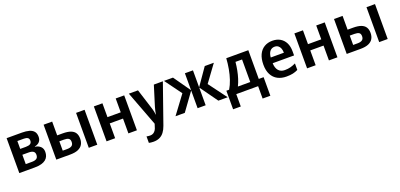

<svg xmlns="http://www.w3.org/2000/svg" viewBox="16 -1556 5830 2800"><g transform="rotate(-20 2930.5 -156.0)"><path d="M518 -402Q518 -356 492 -326Q466 -296 417 -287V-283Q469 -276 501.5 -245.5Q534 -215 534 -161Q534 -126 522 -96.5Q510 -67 484 -45.5Q458 -24 415 -12Q372 0 310 0H72V-542H310Q374 -542 420.5 -529Q467 -516 492.5 -485.5Q518 -455 518 -402ZM398 -166Q398 -203 374 -219.5Q350 -236 301 -236H205V-91H302Q348 -91 373 -108Q398 -125 398 -166ZM385 -391Q385 -421 365.5 -435Q346 -449 306 -449H205V-327H293Q339 -327 362 -342Q385 -357 385 -391Z M646 0V-542H779V-328H865Q940 -328 987 -310.5Q1034 -293 1056 -258Q1078 -223 1078 -170Q1078 -118 1056 -80Q1034 -42 986.5 -21Q939 0 859 0ZM851 -91Q895 -91 920 -108.5Q945 -126 945 -167Q945 -206 922 -221Q899 -236 850 -236H779V-91ZM1150 0V-542H1282V0Z M1559 -542V-327H1765V-542H1897V0H1765V-230H1559V0H1426V-542Z M1969 -542H2111L2208 -236Q2215 -217 2219.5 -198Q2224 -179 2227.5 -160Q2231 -141 2233 -122H2236Q2240 -147 2246.5 -177Q2253 -207 2262 -236L2357 -542H2497L2282 71Q2263 125 2234.5 163Q2206 201 2165.5 220.5Q2125 240 2069 240Q2046 240 2028.5 237.5Q2011 235 1998 232V132Q2008 134 2023 136Q2038 138 2054 138Q2083 138 2103.5 125.5Q2124 113 2138 91.5Q2152 70 2159 42L2173 -2Z M3288 -542 3097 -281 3306 0H3161L2964 -275V0H2839V-275L2640 0H2496L2705 -281L2514 -542H2654L2839 -279V-542H2964V-279L3147 -542Z M3823 -542V-96H3898V192H3778V0H3439V192H3320V-96H3363Q3398 -154 3422.5 -226.5Q3447 -299 3461.5 -380Q3476 -461 3481 -542ZM3589 -446Q3583 -383 3571 -320.5Q3559 -258 3541 -201Q3523 -144 3499 -96H3691V-446Z M4197 -552Q4267 -552 4317.5 -522.5Q4368 -493 4396 -438.5Q4424 -384 4424 -306V-242H4092Q4094 -168 4128.5 -127.5Q4163 -87 4226 -87Q4275 -87 4314.5 -97.5Q4354 -108 4396 -128V-27Q4358 -8 4317 1Q4276 10 4216 10Q4140 10 4081.5 -20.5Q4023 -51 3990 -113Q3957 -175 3957 -267Q3957 -360 3987 -423.5Q4017 -487 4071.5 -519.5Q4126 -552 4197 -552ZM4199 -459Q4155 -459 4127 -426.5Q4099 -394 4094 -330H4298Q4298 -368 4287 -397Q4276 -426 4254 -442.5Q4232 -459 4199 -459Z M4671 -542V-327H4877V-542H5009V0H4877V-230H4671V0H4538V-542Z M5153 0V-542H5286V-328H5372Q5447 -328 5494 -310.5Q5541 -293 5563 -258Q5585 -223 5585 -170Q5585 -118 5563 -80Q5541 -42 5493.5 -21Q5446 0 5366 0ZM5358 -91Q5402 -91 5427 -108.5Q5452 -126 5452 -167Q5452 -206 5429 -221Q5406 -236 5357 -236H5286V-91ZM5657 0V-542H5789V0Z"/></g></svg>

Font: Noto Sans Display SemiBold
Style: Regular
Weight: 600
Designer: Monotype Design Team
Foundry: Monotype Imaging Inc.
Version: Version 2.003